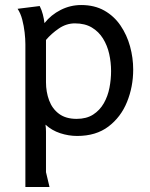

<svg xmlns="http://www.w3.org/2000/svg" viewBox="-20 -528 596 764"><path d="M138 -504Q146 -488 150.5 -470.5Q155 -453 157 -436Q183 -469 221.5 -488.5Q260 -508 303 -508Q356 -508 395 -486Q434 -464 459.5 -426.5Q485 -389 497.5 -343.5Q510 -298 510 -251Q510 -183 485.5 -122.5Q461 -62 411.5 -24.5Q362 13 287 13Q253 13 219.5 2Q186 -9 161 -32Q163 -18 163 -4Q163 10 163 18V157L177 216H81V-352Q81 -373 78 -399Q75 -425 68.5 -450Q62 -475 50 -493ZM278 -435Q244 -435 214 -414.5Q184 -394 163 -369V-201Q163 -162 175.5 -128.5Q188 -95 215 -75Q242 -55 285 -55Q324 -55 350.5 -72Q377 -89 393 -117Q409 -145 415.5 -178.5Q422 -212 422 -245Q422 -280 414.5 -313.5Q407 -347 390 -374.5Q373 -402 345.5 -418.5Q318 -435 278 -435Z"/></svg>

Font: Rosario Light Light
Style: Regular
Weight: 300
Version: Version 1.101; ttfautohint (v1.8.1.43-b0c9)